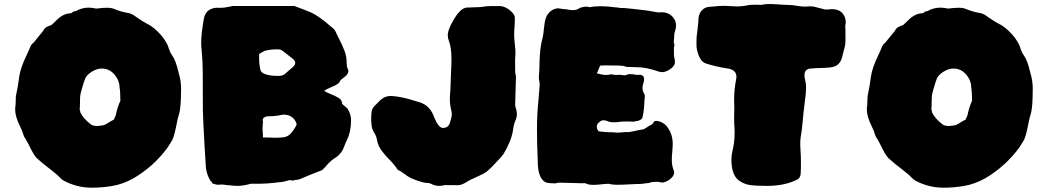

<svg xmlns="http://www.w3.org/2000/svg" viewBox="-20 -874 5087 933"><path d="M289.6 3.9C282.2 -0.5 275.4 -5.9 269 -13.2C262.7 -20.5 247.1 -33.7 222.2 -53.2C199.7 -69.8 178.2 -87.4 157.7 -106.4C147.5 -117.2 134.8 -139.2 118.7 -172.9C107.9 -192.9 102.1 -203.6 100.6 -204.6C99.1 -205.6 97.7 -209 95.2 -214.8C91.8 -228 85.9 -243.2 77.6 -259.8C61.5 -292 53.7 -318.8 53.7 -340.8C53.7 -348.1 54.2 -356 55.7 -364.3C55.7 -364.3 57.1 -406.2 57.1 -406.2C64 -437 69.3 -468.3 73.2 -500C77.1 -528.8 88.9 -563.5 108.4 -604C114.7 -617.2 120.6 -629.9 126 -643.1C129.4 -653.3 134.8 -661.1 142.1 -665.5C142.1 -665.5 189.5 -723.6 189.5 -723.6C193.8 -732.4 199.2 -738.8 206.5 -742.7C213.9 -746.6 221.7 -750 230 -752.4C241.7 -762.7 250.5 -771.5 256.8 -777.8C278.3 -798.8 301.3 -809.6 325.7 -809.6C325.7 -809.6 338.4 -818.8 338.4 -818.8C347.2 -818.8 354 -821.3 358.4 -825.7C376 -833 393.6 -836.9 411.1 -836.9C421.9 -836.9 432.6 -835.4 443.8 -833C443.8 -833 452.1 -832.5 452.1 -832.5C456.1 -832.5 460 -833 464.4 -834C469.7 -835 482.4 -835.9 502 -836.4C512.7 -836.4 522.9 -835 532.2 -831.5C556.2 -821.3 581.1 -814 606.9 -810.1C618.2 -807.1 629.4 -801.3 640.6 -792.5C645 -789.1 649.9 -786.1 654.3 -783.2C658.7 -780.3 663.1 -777.3 667 -774.9C674.8 -769.5 682.6 -765.1 690.9 -760.7C714.8 -749.5 737.8 -731 760.3 -706.1C782.2 -680.7 795.9 -657.2 801.3 -635.7C804.2 -625.5 809.1 -615.2 815.9 -606C828.1 -589.4 838.9 -561 848.1 -520.5C856 -494.6 859.9 -469.2 859.9 -444.3C859.9 -380.9 856.4 -339.4 850.1 -320.3C846.2 -309.1 840.8 -286.6 834.5 -252.9C827.6 -219.2 820.8 -198.2 814.5 -189C811 -184.1 808.1 -179.2 805.7 -174.8C802.2 -168.9 798.8 -163.1 794.9 -157.7C750.5 -96.7 694.8 -46.4 628.4 -7.3C595.2 11.2 561.5 23.4 527.8 29.3C494.1 35.2 460 38.1 425.8 38.1C378.4 38.1 333 26.9 289.6 3.9ZM471.7 -263.7C481.9 -264.2 492.2 -268.1 502.9 -275.4C513.7 -282.7 523.9 -288.1 533.2 -292.5C533.2 -292.5 542.5 -313.5 542.5 -313.5C548.3 -341.8 555.7 -365.2 564.9 -383.8C564.9 -413.6 563.5 -435.1 561 -449.2C561 -469.2 554.2 -488.3 541 -505.9C523.4 -529.3 501.5 -541 474.6 -541C458.5 -541 442.4 -535.6 425.8 -525.4C408.7 -514.6 397.9 -502.9 393.1 -490.2C388.7 -479 383.8 -462.9 377.4 -440.9C372.1 -423.8 369.1 -409.7 369.1 -397.5C369.1 -385.3 368.7 -371.6 368.2 -356.9C367.7 -350.6 367.2 -345.2 367.2 -341.3C369.1 -338.4 370.1 -334 370.1 -328.6C379.9 -307.6 397.5 -287.6 422.9 -268.6C429.2 -264.2 439.5 -261.7 453.1 -261.7C453.1 -261.7 471.7 -263.7 471.7 -263.7Z M1100.6 26.9C1093.3 25.9 1085.4 25.4 1078.1 24.9C1075.2 24.4 1072.3 23.9 1068.8 23.4C1065.4 22.9 1061 22.5 1055.7 22.5C1050.3 23.4 1045.4 23.9 1042 23.9C1033.7 23.9 1026.4 22.5 1020 19C1020 19 1013.7 19 1013.7 19C1013.7 19 1010.3 12.7 1010.3 12.7C1004.9 7.8 1000 1.5 996.1 -6.8C987.8 -23.9 982.4 -42 980.5 -60.5C975.6 -131.3 971.7 -202.6 968.3 -273.9C967.8 -280.3 967.3 -287.1 967.3 -293.9C967.3 -306.6 966.8 -319.3 965.8 -332C965.3 -366.7 965.3 -430.2 965.3 -522.5C965.3 -557.6 963.4 -592.8 960 -627.4C958.5 -640.6 957.5 -653.8 957.5 -666.5C957.5 -694.3 961.9 -732.4 970.2 -780.8C973.6 -801.3 981.9 -815.9 995.6 -824.7C1006.8 -832.5 1021 -836.4 1037.1 -836.4C1037.1 -836.4 1050.3 -835.9 1050.3 -835.9C1063.5 -835.9 1077.1 -837.4 1090.8 -840.8C1097.7 -842.3 1104.5 -843.8 1110.8 -844.7C1110.8 -844.7 1411.1 -844.7 1411.1 -844.7C1450.2 -830.1 1476.6 -819.8 1490.2 -814C1516.1 -802.2 1547.9 -780.3 1585 -747.6C1586.9 -745.6 1589.8 -743.2 1593.3 -740.7C1600.6 -735.4 1606.4 -729.5 1609.9 -722.2C1615.7 -709 1622.1 -695.8 1628.9 -683.1C1638.2 -665 1646.5 -646.5 1653.8 -627.9C1661.1 -608.9 1664.6 -588.4 1664.6 -566.4C1664.6 -557.1 1666 -548.3 1669.4 -540.5C1671.9 -536.1 1672.9 -531.7 1672.9 -527.8C1672.9 -518.1 1665.5 -507.8 1650.4 -496.6C1639.2 -489.3 1632.3 -482.9 1630.9 -477.1C1628.4 -469.2 1613.8 -460 1586.9 -449.2C1571.8 -442.9 1561.5 -437.5 1555.2 -432.6C1562 -427.7 1572.3 -422.4 1586.4 -417C1600.6 -411.6 1613.3 -405.3 1624.5 -398.9C1635.7 -392.1 1641.6 -383.8 1641.6 -373.5C1641.6 -369.6 1647 -363.8 1658.2 -356C1662.6 -352.5 1666 -349.1 1668.5 -346.2C1680.2 -328.1 1686 -309.1 1686 -290C1686 -252.4 1678.7 -219.2 1664.6 -191.4C1660.2 -181.6 1655.8 -171.9 1652.3 -161.6C1643.1 -135.7 1626.5 -116.2 1602.1 -102.5C1587.9 -92.3 1575.2 -80.6 1564 -66.4C1552.7 -54.2 1545.9 -47.4 1543 -46.4C1501 -30.3 1469.7 -17.6 1448.7 -8.3C1437.5 -2.4 1425.8 0.5 1414.1 0.5C1409.7 2.4 1405.3 3.4 1400.9 3.4C1400.9 3.4 1388.2 1 1388.2 1C1388.2 1 1356.4 9.3 1356.4 9.3C1323.7 13.2 1297.4 16.1 1277.3 17.6C1262.7 18.6 1236.3 19 1198.2 19C1174.3 25.9 1152.3 29.3 1133.3 29.3C1122.6 29.3 1111.8 28.3 1100.6 26.9ZM1339.4 -505.4C1348.6 -505.9 1357.4 -508.8 1365.2 -515.1C1377.4 -526.4 1389.6 -536.6 1401.9 -546.9C1410.2 -554.2 1414.6 -561 1414.6 -568.4C1414.6 -575.7 1410.2 -582.5 1401.4 -589.4C1386.7 -600.6 1372.1 -611.8 1357.9 -623.5C1348.6 -630.9 1339.8 -634.3 1331.1 -634.3C1304.7 -634.3 1282.7 -631.8 1265.1 -626.5C1248 -617.7 1239.3 -612.3 1239.3 -610.4C1239.3 -610.4 1239.3 -586.4 1239.3 -586.4C1239.3 -567.4 1241.7 -548.8 1246.6 -530.8C1250 -522.5 1260.3 -515.6 1276.4 -511.2C1291.5 -507.3 1307.1 -505.4 1323.2 -505.4C1323.2 -505.4 1339.4 -505.4 1339.4 -505.4ZM1359.4 -207C1373 -209.5 1384.3 -215.8 1393.1 -225.6C1401.9 -235.4 1409.7 -246.1 1416 -257.8C1419.4 -263.7 1421.4 -267.1 1421.4 -268.1C1421.4 -268.1 1420.4 -274.4 1420.4 -274.4C1415 -290.5 1405.3 -302.2 1391.1 -309.6C1381.3 -314.5 1371.1 -316.9 1360.8 -316.9C1355.5 -316.9 1349.6 -316.4 1344.2 -314.9C1326.2 -311 1307.6 -309.1 1288.6 -309.1C1275.4 -309.1 1266.6 -306.6 1261.2 -301.3C1257.8 -298.3 1256.3 -294.9 1256.3 -290.5C1256.3 -288.1 1256.8 -285.2 1258.3 -281.7C1256.8 -271.5 1255.9 -261.2 1255.9 -251C1255.9 -240.7 1256.3 -230.5 1257.8 -220.2C1257.3 -219.2 1257.3 -218.3 1257.3 -216.8C1257.3 -216.8 1257.8 -206.1 1257.8 -206.1C1269 -206.1 1279.8 -206.1 1290.5 -205.6C1299.8 -205.1 1308.6 -204.6 1317.4 -204.6C1331.5 -204.6 1345.7 -205.6 1359.4 -207Z M2071.3 17.6C2065.9 15.6 2059.6 14.6 2052.7 14.6C2047.4 14.6 2042 13.7 2036.6 12.2C2015.1 6.8 1995.1 -0.5 1976.1 -8.8C1963.9 -15.1 1952.6 -22.9 1941.9 -31.2C1930.7 -39.6 1923.3 -43.9 1919.9 -45.4C1916.5 -46.4 1914.1 -47.4 1913.1 -48.8C1900.9 -67.4 1886.2 -84.5 1870.1 -100.6C1856.9 -113.8 1845.2 -127.4 1834.5 -142.1C1823.2 -156.7 1815.9 -173.8 1812 -192.9C1810.5 -204.1 1807.1 -213.9 1801.8 -223.1C1792 -238.3 1786.6 -252.4 1785.6 -265.1C1784.2 -277.8 1783.7 -289.1 1783.7 -298.3C1783.7 -305.7 1784.2 -313 1784.7 -320.3C1784.7 -335.9 1789.6 -348.6 1799.3 -358.4C1803.2 -361.8 1807.1 -365.7 1810.5 -369.6C1820.3 -380.9 1830.6 -390.1 1841.8 -397.5C1852.5 -404.3 1865.2 -407.7 1880.4 -407.7C1913.6 -406.2 1953.1 -397.9 1999.5 -382.8C1999.5 -382.8 2015.1 -378.4 2015.1 -378.4C2035.6 -372.1 2051.8 -362.8 2063.5 -350.1C2074.7 -337.4 2084 -321.8 2090.3 -303.2C2104 -269.5 2118.2 -252.4 2132.3 -252.4C2150.9 -252.4 2162.6 -261.7 2167 -279.8C2172.4 -295.9 2175.3 -309.1 2175.3 -319.3C2175.3 -326.2 2174.3 -333.5 2171.9 -341.8C2168 -358.4 2166 -375.5 2166 -393.6C2166 -402.8 2166.5 -411.6 2167.5 -420.9C2168 -430.2 2168.5 -439 2168.9 -447.8C2168.9 -456.5 2170.4 -494.1 2173.3 -560.1C2173.3 -560.1 2173.8 -588.9 2173.8 -588.9C2173.8 -624 2169.9 -652.3 2161.6 -674.3C2157.7 -684.6 2155.8 -693.8 2155.8 -703.1C2155.8 -709.5 2156.7 -715.3 2158.7 -721.7C2163.1 -736.8 2168.9 -751 2177.2 -764.6C2202.6 -813 2227.1 -837.4 2251 -837.4C2251 -837.4 2252 -837.4 2252 -837.4C2295.4 -837.9 2325.7 -839.8 2341.8 -843.3C2346.7 -844.2 2367.7 -844.7 2405.3 -844.7C2416.5 -844.7 2426.8 -842.3 2436.5 -837.4C2450.7 -831.1 2462.9 -821.3 2473.6 -808.1C2479 -801.3 2481.9 -793.5 2481.9 -785.2C2481.9 -771.5 2481.4 -758.8 2480.5 -747.1C2479 -732.9 2478.5 -718.3 2478.5 -704.1C2479 -689 2480 -673.3 2481.9 -658.2C2483.9 -640.6 2484.9 -627 2484.9 -617.7C2484.9 -617.7 2482.9 -583 2482.9 -583C2482.9 -541.5 2483.4 -518.1 2484.9 -513.7C2486.3 -508.8 2486.8 -503.9 2487.3 -499.5C2484.9 -426.8 2483.9 -381.8 2483.4 -364.7C2483.4 -359.4 2484.4 -353.5 2486.8 -348.1C2490.2 -337.4 2491.7 -328.1 2491.7 -320.8C2491.7 -308.6 2488.8 -296.9 2483.4 -285.2C2478 -272 2474.6 -257.3 2473.1 -242.2C2467.8 -207 2452.1 -168 2426.8 -125.5C2420.4 -116.2 2407.2 -101.6 2388.2 -82C2373 -64.9 2358.4 -50.8 2344.7 -39.6C2334.5 -32.2 2323.2 -26.4 2311 -21C2306.6 -19 2301.8 -17.1 2296.9 -14.6C2292 -12.2 2286.6 -9.8 2281.2 -7.3C2271.5 -3.4 2261.7 1.5 2252.4 7.3C2234.4 19.5 2218.8 25.9 2205.6 25.9C2205.6 25.9 2141.1 25.4 2141.1 25.4C2132.3 27.8 2123.5 29.3 2114.7 29.3C2099.6 29.3 2085.4 25.4 2071.3 17.6Z M2865.2 24.4C2849.1 24.4 2837.4 22.5 2829.1 18.6C2825.2 16.6 2821.3 15.6 2817.9 15.6C2815.4 15.6 2813.5 16.1 2811.5 16.6C2811.5 16.6 2724.6 14.2 2724.6 14.2C2716.3 13.7 2707.5 13.7 2699.2 13.7C2692.4 13.7 2685.5 14.6 2679.2 17.1C2669.9 16.6 2661.1 16.1 2653.3 16.1C2618.2 16.1 2598.1 -12.2 2593.8 -69.3C2593.8 -69.3 2592.3 -115.2 2592.3 -115.2C2590.3 -158.7 2589.4 -202.6 2589.4 -246.6C2589.4 -295.4 2591.8 -344.2 2597.2 -393.6C2597.2 -393.6 2602.5 -461.9 2602.5 -461.9C2602.5 -468.3 2602.1 -474.1 2600.6 -480.5C2599.1 -486.3 2598.6 -491.7 2598.6 -497.1C2598.6 -497.1 2598.6 -500.5 2598.6 -500.5C2600.6 -522 2601.6 -543.5 2601.6 -565.4C2602.5 -616.7 2607.4 -657.2 2615.7 -686.5C2619.6 -702.1 2622.1 -718.3 2623 -734.4C2623 -734.4 2626.5 -761.7 2626.5 -761.7C2632.3 -803.2 2652.8 -827.1 2687.5 -833.5C2693.8 -833.5 2700.2 -833 2707.5 -831.5C2716.8 -829.6 2726.1 -828.6 2734.9 -828.6C2744.6 -826.2 2753.9 -824.7 2762.2 -824.7C2773.9 -824.7 2784.2 -827.1 2793 -832.5C2796.4 -835 2801.3 -837.4 2808.6 -838.9C2808.6 -838.9 2814 -839.8 2814 -839.8C2818.4 -841.3 2823.2 -841.8 2828.1 -841.8C2834 -841.8 2839.8 -840.8 2846.2 -838.9C2861.3 -842.3 2879.4 -843.8 2899.4 -843.8C2920.4 -843.8 2943.8 -841.8 2969.7 -838.4C2977.1 -838.4 2984.4 -837.4 2992.7 -835.4C3007.8 -835.4 3023.4 -834.5 3039.1 -832.5C3056.2 -831.1 3085.9 -827.6 3128.4 -822.3C3159.7 -816.4 3177.2 -813.5 3181.2 -813.5C3181.2 -813.5 3195.3 -814.5 3195.3 -814.5C3217.8 -814.5 3235.8 -806.6 3249.5 -791C3259.8 -779.8 3265.1 -766.1 3265.1 -750.5C3265.1 -742.7 3263.7 -734.4 3261.2 -725.6C3257.8 -716.8 3255.9 -708 3255.9 -699.2C3255.9 -689 3255.4 -678.7 3253.9 -668.5C3256.3 -664.1 3257.3 -659.2 3257.3 -652.8C3257.3 -649.4 3256.3 -647 3254.9 -645.5C3254.9 -645.5 3254.9 -612.3 3254.9 -612.3C3254.9 -605 3255.9 -598.1 3257.3 -591.3C3258.8 -584 3259.8 -577.6 3259.8 -572.3C3259.8 -562 3254.9 -553.2 3245.6 -544.9C3235.8 -536.6 3227.1 -531.2 3219.2 -528.3C3210.9 -524.9 3204.1 -523.4 3198.2 -523.4C3192.4 -523.4 3186.5 -524.4 3180.2 -526.4C3140.1 -540.5 3105 -547.4 3074.7 -547.4C3062 -547.4 3049.3 -547.9 3036.1 -548.8C3036.1 -548.8 3031.7 -548.3 3031.7 -548.3C3025.4 -548.3 3018.6 -549.8 3011.7 -553.2C3000.5 -555.2 2972.2 -556.2 2926.8 -556.2C2926.8 -556.2 2898.9 -555.7 2898.9 -555.7C2897.5 -555.2 2896 -553.7 2894.5 -551.3C2893.1 -548.8 2890.6 -543 2887.7 -534.7C2884.3 -526.4 2881.8 -520.5 2880.4 -517.6C2899.4 -512.2 2914.1 -509.8 2924.3 -509.8C2931.6 -509.8 2938.5 -510.7 2945.8 -512.2C2948.2 -512.7 2950.7 -513.2 2953.1 -513.2C2958.5 -510.7 2966.3 -509.8 2976.6 -509.8C2981.4 -509.8 2987.3 -510.3 2993.7 -510.7C3002.4 -509.3 3008.8 -508.3 3012.7 -508.3C3012.7 -508.3 3017.1 -508.3 3017.1 -508.3C3021.5 -508.3 3026.4 -509.8 3031.2 -513.2C3034.7 -513.7 3037.6 -513.7 3041 -513.7C3052.2 -513.7 3064 -512.2 3076.2 -509.8C3079.6 -510.3 3083 -510.7 3085.9 -510.7C3102.1 -510.7 3109.9 -503.4 3109.9 -488.8C3109.9 -482.4 3108.4 -475.1 3106 -467.8C3103.5 -460.4 3102.1 -453.1 3102.1 -446.3C3102.1 -437 3104.5 -428.2 3109.4 -419.9C3112.3 -415.5 3113.8 -411.1 3113.8 -406.7C3112.3 -394.5 3111.3 -382.8 3110.8 -370.6C3110.4 -356.4 3108.9 -342.3 3106.9 -328.1C3105 -314 3102.5 -303.7 3099.1 -296.9C3091.8 -291 3084 -287.1 3075.2 -285.6C3066.4 -283.7 3060.5 -282.7 3057.6 -282.7C3047.4 -282.7 3038.1 -283.2 3029.8 -283.7C3020.5 -283.2 3013.2 -283.2 3006.8 -283.2C3001.5 -283.2 2996.1 -282.7 2990.7 -281.7C2983.4 -280.3 2974.1 -279.8 2963.9 -279.8C2948.7 -279.8 2936.5 -282.2 2927.2 -287.1C2922.4 -288.6 2917.5 -289.6 2912.6 -289.6C2906.2 -289.6 2899.9 -287.1 2894 -282.2C2884.8 -275.4 2879.9 -267.6 2879.9 -258.8C2879.9 -254.9 2880.9 -250.5 2882.3 -246.1C2885.3 -239.7 2888.7 -235.8 2892.1 -235.4C2895.5 -234.9 2898.4 -234.4 2900.9 -234.4C2905.3 -234.4 2910.2 -233.9 2915 -233.4C2919.9 -232.4 2925.3 -231.9 2931.2 -231.9C2941.9 -231.9 2951.2 -231.4 2959.5 -231C2967.3 -230 2973.6 -229.5 2979 -229.5C2988.3 -229.5 2999.5 -230.5 3012.2 -231.9C3019.5 -232.4 3023.9 -232.4 3026.4 -232.4C3026.4 -232.4 3028.8 -231.9 3028.8 -231.9C3039.1 -232.4 3050.3 -233.9 3063.5 -237.3C3076.7 -240.7 3090.8 -243.2 3106.4 -245.6C3111.8 -248 3118.2 -251.5 3124.5 -255.9C3130.9 -260.3 3136.7 -263.7 3142.6 -266.6C3148.4 -269 3153.3 -274.4 3157.7 -281.7C3159.7 -285.2 3163.1 -286.6 3168 -286.6C3176.8 -286.6 3186.5 -283.7 3197.8 -278.3C3206.1 -273.9 3212.9 -268.6 3218.3 -262.2C3238.8 -237.8 3249 -208.5 3249 -174.8C3248.5 -161.1 3248 -147.5 3246.6 -133.3C3245.1 -121.1 3244.6 -108.9 3244.6 -96.7C3244.6 -78.1 3247.6 -61 3253.9 -45.9C3255.4 -42.5 3255.9 -39.1 3255.9 -35.6C3255.9 -26.9 3251.5 -18.1 3243.2 -9.8C3231.9 1.5 3218.3 9.3 3201.7 13.2C3193.4 12.7 3185.5 11.7 3177.2 9.3C3168 9.8 3160.2 10.3 3153.8 10.3C3147.5 10.3 3141.6 11.7 3136.2 14.6C3123 16.1 3112.3 17.6 3105 18.6C3097.2 19.5 3092.3 20 3090.3 20C3078.6 20 3061 20.5 3037.1 22C3013.2 23.4 2993.7 23.9 2978.5 23.9C2967.8 23.9 2956.5 22.9 2944.8 21C2942.4 19.5 2939.9 19 2936.5 19C2930.2 19 2922.4 19.5 2913.1 20.5C2894.5 22.9 2878.4 24.4 2865.2 24.4Z M3681.6 28.8C3661.6 28.8 3642.6 27.8 3625.5 25.4C3606 22.5 3587.4 15.1 3569.8 2.9C3545.9 -16.1 3534.2 -49.8 3534.2 -98.1C3534.2 -110.4 3535.6 -123 3538.1 -135.3C3545.9 -165.5 3549.8 -196.3 3549.8 -228C3549.8 -228 3549.3 -250.5 3549.3 -250.5C3547.9 -266.6 3547.4 -282.2 3547.4 -298.3C3547.4 -298.3 3548.3 -346.2 3548.3 -346.2C3548.3 -346.2 3547.4 -393.1 3547.4 -393.1C3547.4 -424.8 3550.8 -456.1 3557.1 -487.8C3558.1 -492.2 3558.6 -496.6 3558.6 -500.5C3558.6 -523.9 3543.9 -537.6 3514.2 -541.5C3477.5 -546.9 3442.4 -555.2 3407.7 -566.4C3394.5 -571.3 3383.8 -583.5 3375.5 -603.5C3368.2 -623.5 3364.7 -638.7 3364.7 -649.9C3364.3 -661.1 3364.3 -667.5 3364.3 -669.4C3364.3 -688.5 3365.7 -707.5 3369.1 -726.6C3371.6 -746.6 3373.5 -766.1 3374.5 -786.1C3376 -801.3 3381.3 -813.5 3390.6 -823.7C3399.9 -834 3411.6 -839.4 3426.3 -840.8C3426.3 -840.8 3446.3 -842.3 3446.3 -842.3C3464.8 -844.7 3483.4 -845.7 3502.4 -845.7C3511.7 -845.7 3521 -845.2 3531.2 -844.2C3541 -843.3 3550.8 -842.8 3561 -842.8C3580.6 -842.8 3600.1 -845.2 3619.1 -849.6C3623 -850.1 3627 -850.6 3630.4 -850.6C3630.4 -850.6 3665 -851.1 3665 -851.1C3666.5 -851.1 3668 -851.1 3670.4 -850.6C3672.4 -850.1 3675.3 -850.1 3678.7 -850.1C3680.2 -850.1 3681.6 -850.6 3683.1 -851.1C3694.3 -853.5 3705.1 -854.5 3715.8 -854.5C3728 -854.5 3743.2 -854 3762.2 -852.5C3780.8 -851.1 3795.9 -850.1 3808.1 -850.1C3823.2 -850.1 3837.9 -848.6 3853 -845.7C3866.2 -843.3 3878.9 -841.8 3892.1 -841.8C3899.9 -841.8 3908.2 -842.3 3917.5 -843.3C3928.2 -843.3 3938.5 -841.8 3948.7 -838.4C3954.1 -836.4 3960 -835 3965.3 -834C3969.2 -833.5 3973.1 -832.5 3976.6 -831.1C3983.4 -828.6 3990.2 -827.6 3997.1 -827.6C3997.1 -827.6 4022.5 -829.6 4022.5 -829.6C4042.5 -829.6 4058.6 -824.2 4069.8 -814C4083 -801.3 4089.8 -785.2 4089.8 -765.6C4089.8 -761.2 4088.9 -755.9 4087.4 -750C4087.4 -750 4088.4 -723.6 4088.4 -723.6C4088.4 -723.6 4087.9 -714.4 4087.9 -714.4C4087.9 -711.9 4087.9 -710.4 4088.4 -709.5C4088.4 -709.5 4088.4 -674.3 4088.4 -674.3C4088.4 -660.2 4085.4 -645 4080.1 -627.9C4080.1 -627.9 4074.7 -606.4 4074.7 -606.4C4069.3 -577.6 4056.6 -559.6 4037.1 -551.8C4025.9 -546.9 4001.5 -543.9 3964.4 -543.5C3947.8 -543 3931.2 -542 3914.6 -540.5C3897.5 -537.6 3889.2 -526.9 3889.2 -508.3C3889.2 -502.9 3889.6 -497.1 3891.1 -490.7C3895 -476.6 3897 -461.9 3897 -447.8C3897 -430.2 3895 -408.2 3891.1 -382.3C3887.7 -356.9 3882.8 -311 3876.5 -244.6C3875.5 -236.8 3874.5 -229 3873 -221.7C3870.6 -208.5 3869.1 -195.8 3868.7 -183.1C3868.7 -169.4 3869.1 -155.8 3870.1 -142.6C3871.6 -125 3872.1 -103 3872.1 -77.1C3872.1 -60.1 3871.6 -43.5 3870.6 -26.9C3870.1 -22.5 3868.7 -17.6 3865.7 -12.7C3862.3 -7.3 3858.9 -3.9 3854.5 -1.5C3813.5 19 3764.6 29.3 3707.5 29.3C3699.2 28.8 3690.9 28.8 3681.6 28.8Z M4428.2 3.9C4420.9 -0.5 4414.1 -5.9 4407.7 -13.2C4401.4 -20.5 4385.7 -33.7 4360.8 -53.2C4338.4 -69.8 4316.9 -87.4 4296.4 -106.4C4286.1 -117.2 4273.4 -139.2 4257.3 -172.9C4246.6 -192.9 4240.7 -203.6 4239.3 -204.6C4237.8 -205.6 4236.3 -209 4233.9 -214.8C4230.5 -228 4224.6 -243.2 4216.3 -259.8C4200.2 -292 4192.4 -318.8 4192.4 -340.8C4192.4 -348.1 4192.9 -356 4194.3 -364.3C4194.3 -364.3 4195.8 -406.2 4195.8 -406.2C4202.6 -437 4208 -468.3 4211.9 -500C4215.8 -528.8 4227.5 -563.5 4247.1 -604C4253.4 -617.2 4259.3 -629.9 4264.6 -643.1C4268.1 -653.3 4273.4 -661.1 4280.8 -665.5C4280.8 -665.5 4328.1 -723.6 4328.1 -723.6C4332.5 -732.4 4337.9 -738.8 4345.2 -742.7C4352.5 -746.6 4360.4 -750 4368.7 -752.4C4380.4 -762.7 4389.2 -771.5 4395.5 -777.8C4417 -798.8 4439.9 -809.6 4464.4 -809.6C4464.4 -809.6 4477.1 -818.8 4477.1 -818.8C4485.8 -818.8 4492.7 -821.3 4497.1 -825.7C4514.6 -833 4532.2 -836.9 4549.8 -836.9C4560.5 -836.9 4571.3 -835.4 4582.5 -833C4582.5 -833 4590.8 -832.5 4590.8 -832.5C4594.7 -832.5 4598.6 -833 4603 -834C4608.4 -835 4621.1 -835.9 4640.6 -836.4C4651.4 -836.4 4661.6 -835 4670.9 -831.5C4694.8 -821.3 4719.7 -814 4745.6 -810.1C4756.8 -807.1 4768.1 -801.3 4779.3 -792.5C4783.7 -789.1 4788.6 -786.1 4793 -783.2C4797.4 -780.3 4801.8 -777.3 4805.7 -774.9C4813.5 -769.5 4821.3 -765.1 4829.6 -760.7C4853.5 -749.5 4876.5 -731 4898.9 -706.1C4920.9 -680.7 4934.6 -657.2 4939.9 -635.7C4942.9 -625.5 4947.8 -615.2 4954.6 -606C4966.8 -589.4 4977.5 -561 4986.8 -520.5C4994.6 -494.6 4998.5 -469.2 4998.5 -444.3C4998.5 -380.9 4995.1 -339.4 4988.8 -320.3C4984.9 -309.1 4979.5 -286.6 4973.1 -252.9C4966.3 -219.2 4959.5 -198.2 4953.1 -189C4949.7 -184.1 4946.8 -179.2 4944.3 -174.8C4940.9 -168.9 4937.5 -163.1 4933.6 -157.7C4889.2 -96.7 4833.5 -46.4 4767.1 -7.3C4733.9 11.2 4700.2 23.4 4666.5 29.3C4632.8 35.2 4598.6 38.1 4564.5 38.1C4517.1 38.1 4471.7 26.9 4428.2 3.9ZM4610.4 -263.7C4620.6 -264.2 4630.9 -268.1 4641.6 -275.4C4652.3 -282.7 4662.6 -288.1 4671.9 -292.5C4671.9 -292.5 4681.2 -313.5 4681.2 -313.5C4687 -341.8 4694.3 -365.2 4703.6 -383.8C4703.6 -413.6 4702.1 -435.1 4699.7 -449.2C4699.7 -469.2 4692.9 -488.3 4679.7 -505.9C4662.1 -529.3 4640.1 -541 4613.3 -541C4597.2 -541 4581.1 -535.6 4564.5 -525.4C4547.4 -514.6 4536.6 -502.9 4531.7 -490.2C4527.3 -479 4522.5 -462.9 4516.1 -440.9C4510.7 -423.8 4507.8 -409.7 4507.8 -397.5C4507.8 -385.3 4507.3 -371.6 4506.8 -356.9C4506.3 -350.6 4505.9 -345.2 4505.9 -341.3C4507.8 -338.4 4508.8 -334 4508.8 -328.6C4518.6 -307.6 4536.1 -287.6 4561.5 -268.6C4567.9 -264.2 4578.1 -261.7 4591.8 -261.7C4591.8 -261.7 4610.4 -263.7 4610.4 -263.7Z"/></svg>

Font: Kaph
Style: Regular
Weight: 400
Designer: GGBotNet
Foundry: f0n7.com